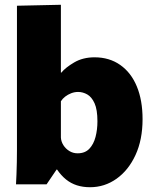

<svg xmlns="http://www.w3.org/2000/svg" viewBox="-20 -772 647 804"><path d="M357 12Q327 12 302 4Q277 -4 256.5 -20.5Q236 -37 219 -62H217L175 0H47Q48 -17 49 -41.5Q50 -66 50.5 -93.5Q51 -121 51 -144.5Q51 -168 51 -183V-748L235 -752V-468H237Q254 -489 290.5 -510.5Q327 -532 376 -532Q438 -532 483.5 -500Q529 -468 553 -410Q577 -352 577 -273Q577 -187 547.5 -123Q518 -59 468 -23.5Q418 12 357 12ZM305 -130Q336 -130 354 -149Q372 -168 380 -198.5Q388 -229 388 -264Q388 -313 376 -339.5Q364 -366 345.5 -376.5Q327 -387 307 -387Q292 -387 278 -381.5Q264 -376 253 -367.5Q242 -359 235 -348V-196Q236 -179 245.5 -164Q255 -149 270.5 -139.5Q286 -130 305 -130Z"/></svg>

Font: Murecho Thin ExtraBold
Style: Regular
Weight: 800
Version: Version 1.010